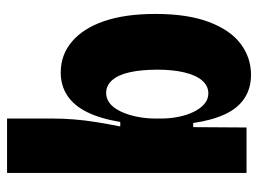

<svg xmlns="http://www.w3.org/2000/svg" viewBox="-116 -620 749 558"><g transform="rotate(-90 259.0 -341.5)"><path d="M320 13Q281 13 252 -6Q223 -25 205.5 -62.5Q188 -100 180 -155H168L167 0H35V-231V-696H193V-564Q193 -534 190.5 -502Q188 -470 182.5 -436Q177 -402 170 -367H183Q193 -426 212 -464Q231 -502 260 -521Q289 -540 327 -540Q378 -540 416.5 -507.5Q455 -475 476 -414Q497 -353 497 -265Q497 -171 473.5 -109Q450 -47 410 -17Q370 13 320 13ZM266 -111Q288 -111 303.5 -129Q319 -147 327 -180.5Q335 -214 335 -258Q335 -306 327.5 -339.5Q320 -373 304.5 -390.5Q289 -408 267 -408Q254 -408 242.5 -401Q231 -394 222 -380.5Q213 -367 206.5 -348.5Q200 -330 196.5 -308.5Q193 -287 193 -264V-249Q193 -222 198 -197.5Q203 -173 212.5 -153.5Q222 -134 235.5 -122.5Q249 -111 266 -111Z"/></g></svg>

Font: Bricolage Grotesque 72pt SemiCondensed ExtraBold
Style: Regular
Weight: 800
Width: 4
Designer: Mathieu Triay
Foundry: Atelier Triay
Version: Version 1.001;gftools[0.9.33.dev8+g029e19f]